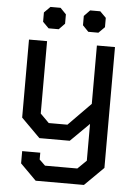

<svg xmlns="http://www.w3.org/2000/svg" viewBox="-59 -719 696 983"><g transform="rotate(5 288.5 -227.5)"><path d="M507 -498V123L410 219H162L80 137V74H173V109L203 138H369L414 94V-95L318 0H162L65 -97V-498H158V-126L203 -81H299L414 -198V-498ZM129 -595V-643L160 -674H212L242 -643V-595L212 -564H160ZM334 -595V-643L364 -674H416L447 -643V-595L416 -564H364Z"/></g></svg>

Font: Chakra Petch Medium
Style: Regular
Weight: 500
Designer: Katatrad Aksorn Co.,Ltd.
Foundry: Cadson Demak Co.,Ltd.
Version: Version 1.000; ttfautohint (v1.6)